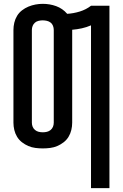

<svg xmlns="http://www.w3.org/2000/svg" viewBox="-20 -765 640 1000"><path d="M454 215V-633Q431 -623 406 -617.5Q381 -612 356 -610Q356 -610 356 -609.5Q356 -609 356 -609V-126Q356 -107 351.5 -88Q347 -69 337 -52.5Q327 -36 311.5 -24Q296 -12 278.5 -4.5Q261 3 241.5 5.5Q222 8 203 8Q184 8 164.5 5.5Q145 3 127.5 -4.5Q110 -12 94.5 -24Q79 -36 69 -52.5Q59 -69 54.5 -88Q50 -107 50 -126V-609Q50 -628 54.5 -647Q59 -666 69 -682.5Q79 -699 94.5 -711Q110 -723 128 -730.5Q146 -738 165 -741.5Q184 -745 203 -745Q221 -745 238.5 -742Q256 -739 272.5 -733Q289 -727 303.5 -717Q318 -707 330 -693Q363 -695 395.5 -705Q428 -715 454 -735H550V215ZM203 -76Q214 -76 224.5 -78.5Q235 -81 243.5 -88Q252 -95 256 -105Q260 -115 260 -126V-609Q260 -620 256 -630.5Q252 -641 243.5 -647.5Q235 -654 224 -656.5Q213 -659 202 -659Q192 -659 181 -656.5Q170 -654 162 -647Q154 -640 150 -630Q146 -620 146 -609V-126Q146 -115 150 -105Q154 -95 162.5 -88Q171 -81 181.5 -78.5Q192 -76 203 -76Z"/></svg>

Font: Iosevka Custom Medium Extended
Style: Regular
Weight: 500
Width: 7
Monospace: yes
Designer: Belleve Invis
Foundry: Belleve Invis
Version: Version 11.2.4; ttfautohint (v1.8.4)